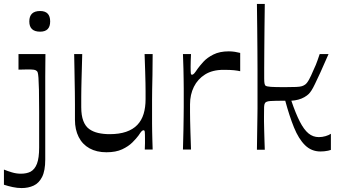

<svg xmlns="http://www.w3.org/2000/svg" viewBox="-42 -760 1743 976"><path d="M162 -599Q107 -599 107 -651Q107 -704 162 -704Q213 -704 213 -651Q213 -599 162 -599ZM-22 102Q-5 109 18 116Q41 123 64 123Q78 123 90.5 120.5Q103 118 113 113Q135 101 146 72Q157 43 157 -10Q157 -121 157 -192Q157 -263 156 -304Q155 -345 153.5 -364.5Q152 -384 150 -390.5Q148 -397 145 -399Q140 -404 130.5 -405.5Q121 -407 97 -407Q87 -407 76 -406.5Q65 -406 52 -406V-485H189Q189 -466 188.5 -436Q188 -406 188 -370Q188 -334 188 -298Q188 -262 188 -231.5Q188 -201 188 -182Q188 -149 188 -125Q188 -101 188 -77.5Q188 -54 188 -24Q188 6 188 51Q188 108 172 139.5Q156 171 129 183.5Q102 196 68 196Q46 196 22.5 191Q-1 186 -22 179Z M499 14Q449 14 413 -6Q377 -26 358 -63.5Q339 -101 339 -151Q339 -196 339 -229.5Q339 -263 338.5 -291Q338 -319 337.5 -346.5Q337 -374 336.5 -407Q336 -440 335 -485H376Q375 -441 374 -410Q373 -379 372.5 -355.5Q372 -332 371.5 -311.5Q371 -291 371 -268Q371 -245 371 -215Q371 -173 381.5 -145.5Q392 -118 411.5 -104Q431 -90 457.5 -84Q484 -78 515 -78Q564 -78 599 -90Q634 -102 656 -125Q678 -148 688 -181Q698 -214 698 -256Q698 -278 698 -296.5Q698 -315 697.5 -338Q697 -361 696 -396Q695 -431 693 -485H734Q734 -423 733 -379Q732 -335 731.5 -305Q731 -275 731 -253.5Q731 -232 731 -214.5Q731 -197 731 -179Q731 -153 731 -132Q731 -111 731.5 -91Q732 -71 732.5 -49Q733 -27 734 0H694Q695 -18 695 -31.5Q695 -45 695 -55Q695 -81 694 -89.5Q693 -98 688 -98Q683 -98 678 -93Q673 -88 662 -71Q651 -56 631 -36Q611 -16 579 -1Q547 14 499 14Z M888 0Q890 -60 890.5 -99.5Q891 -139 891.5 -166.5Q892 -194 892 -216Q892 -238 892 -263Q892 -287 892 -309Q892 -331 891.5 -355Q891 -379 890.5 -410Q890 -441 888 -485H929Q928 -469 927.5 -451Q927 -433 927 -422Q927 -396 928 -388Q929 -380 934 -380Q939 -380 945 -386.5Q951 -393 963 -411Q973 -425 992 -446Q1011 -467 1043 -483Q1075 -499 1121 -499Q1137 -499 1152.5 -496.5Q1168 -494 1179 -491V-398Q1166 -401 1147.5 -403Q1129 -405 1094 -405Q1038 -405 1000.5 -381.5Q963 -358 943.5 -318.5Q924 -279 924 -230Q924 -208 924 -189.5Q924 -171 924.5 -148Q925 -125 926 -90Q927 -55 929 0Z M1264 1Q1265 -62 1265.5 -102.5Q1266 -143 1266.5 -168Q1267 -193 1267 -209.5Q1267 -226 1267 -240Q1267 -254 1267 -274Q1267 -293 1267 -326.5Q1267 -360 1267 -405Q1267 -450 1266.5 -503.5Q1266 -557 1265.5 -617Q1265 -677 1264 -740H1304Q1303 -679 1302.5 -618Q1302 -557 1301.5 -504Q1301 -451 1301 -413Q1301 -375 1301 -362Q1301 -344 1302.5 -336.5Q1304 -329 1307 -325Q1313 -320 1335 -318.5Q1357 -317 1405 -317Q1444 -317 1464 -318Q1484 -319 1493 -322Q1502 -325 1509 -330Q1519 -337 1529.5 -356.5Q1540 -376 1549 -398Q1559 -419 1563.5 -430.5Q1568 -442 1572 -453Q1576 -464 1583 -485H1628Q1604 -429 1587 -392.5Q1570 -356 1559.5 -334Q1549 -312 1541.5 -300.5Q1534 -289 1528 -283Q1519 -274 1505 -266Q1491 -258 1474 -253.5Q1457 -249 1439 -248Q1461 -183 1482 -142Q1503 -101 1526 -82Q1549 -63 1579 -63Q1596 -63 1613 -68Q1630 -73 1640 -80V2Q1635 4 1626 6Q1617 8 1607 9Q1597 10 1587 10Q1541 10 1508.5 -22Q1476 -54 1452.5 -112Q1429 -170 1408 -248Q1356 -248 1333 -246.5Q1310 -245 1305 -236Q1301 -230 1300.5 -216.5Q1300 -203 1300 -168Q1300 -163 1300 -143Q1300 -123 1301 -96Q1302 -69 1302.5 -43Q1303 -17 1304 1Z"/></svg>

Font: Ojuju Medium
Style: Regular
Weight: 500
Designer: Chisaokwu Joboson, Mirko Velimirovic
Foundry: Udi Foundry
Version: Version 1.000